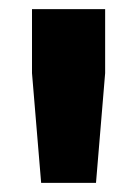

<svg xmlns="http://www.w3.org/2000/svg" viewBox="-20 -720 300 420"><path d="M210 -700V-560L190 -320H70L50 -560V-700Z"/></svg>

Font: Fivo Sans Modern Heavy
Style: Regular
Weight: 900
Designer: Alexander Slobzheninov
Foundry: Alexander Slobzheninov
Version: 1.0